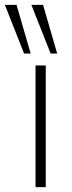

<svg xmlns="http://www.w3.org/2000/svg" viewBox="-58 -769 296 789"><path d="M88 0V-500H130V0ZM150 -549 71 -749H119L177 -549ZM41 -549 -38 -749H10L68 -549Z"/></svg>

Font: Mulish ExtraLight ExtraLight
Style: Regular
Weight: 250
Version: Version 3.603